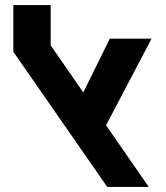

<svg xmlns="http://www.w3.org/2000/svg" viewBox="-20 -737 655 757"><path d="M402.8 0 32.6 -533V-717.1H179.8V-558.3L566.5 0ZM577.6 -584.6 384.4 -216.9 288.9 -333 412.9 -584.6Z"/></svg>

Font: Heebo
Style: Regular
Weight: 400
Designer: Oded Ezer
Foundry: Ezer Type House
Version: Version 3.100